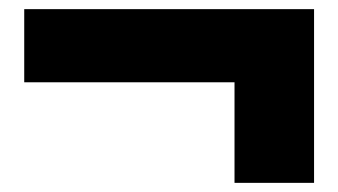

<svg xmlns="http://www.w3.org/2000/svg" viewBox="-20 -490 740 420"><path d="M493 -90V-310H33V-470H667V-90Z"/></svg>

Font: Martian Mono ExtraBold
Style: Regular
Weight: 800
Monospace: yes
Designer: Roman Shamin
Foundry: Evil Martians
Version: Version 1.000; ttfautohint (v1.8.4.7-5d5b)